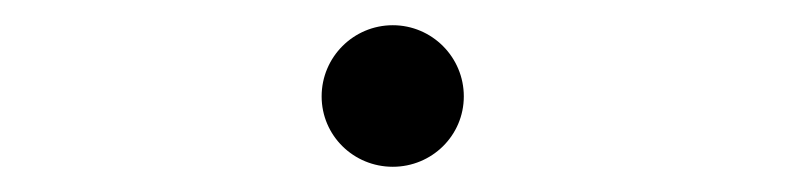

<svg xmlns="http://www.w3.org/2000/svg" viewBox="-20 -547 626 153"><path d="M293 -414.1C324.2 -414.1 349.6 -439 349.6 -470.2C349.6 -501.5 324.2 -526.9 293 -526.9C261.7 -526.9 236.3 -501.5 236.3 -470.2C236.3 -439 261.7 -414.1 293 -414.1Z"/></svg>

Font: Cascadia Code Light
Style: Regular
Weight: 300
Monospace: yes
Designer: Aaron Bell
Foundry: Saja Typeworks
Version: Version 2404.023